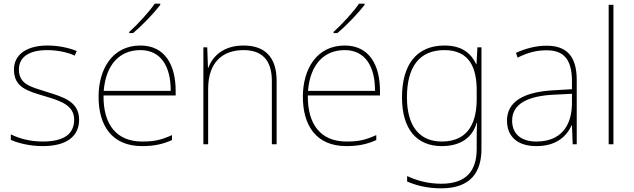

<svg xmlns="http://www.w3.org/2000/svg" viewBox="-20 -786 3452 1046"><path d="M411 -134C411 -235 321 -258 233 -286C152 -312 83 -325 83 -407C83 -478 142 -513 238 -513C291 -513 350 -501 387 -483L398 -508C356 -525 301 -538 238 -538C126 -538 56 -489 56 -407C56 -309 131 -290 224 -262C312 -236 384 -212 384 -134C384 -60 334 -15 213 -15C151 -15 92 -28 39 -54V-24C77 -7 140 10 213 10C345 10 411 -45 411 -134Z M853 -759V-766H823C794 -723 729 -652 684 -612V-606H705C758 -650 818 -714 853 -759ZM745 -538C591 -538 517 -408 517 -259C517 -104 588 10 754 10C818 10 866 0 917 -23V-50C855 -22 818 -15 754 -15C617 -15 542 -105 544 -266H937V-291C937 -430 880 -538 745 -538ZM745 -513C857 -513 911 -423 910 -291H545C557 -436 633 -513 745 -513Z M1307 -538C1195 -538 1138 -478 1115 -417H1113L1109 -528H1088V0H1114V-302C1114 -446 1192 -513 1307 -513C1404 -513 1461 -462 1461 -345V0H1487V-346C1487 -477 1421 -538 1307 -538Z M1966 -759V-766H1936C1907 -723 1842 -652 1797 -612V-606H1818C1871 -650 1931 -714 1966 -759ZM1858 -538C1704 -538 1630 -408 1630 -259C1630 -104 1701 10 1867 10C1931 10 1979 0 2030 -23V-50C1968 -22 1931 -15 1867 -15C1730 -15 1655 -105 1657 -266H2050V-291C2050 -430 1993 -538 1858 -538ZM1858 -513C1970 -513 2024 -423 2023 -291H1658C1670 -436 1746 -513 1858 -513Z M2401 -538C2247 -538 2170 -430 2170 -256C2170 -81 2251 10 2387 10C2486 10 2553 -34 2577 -117H2579C2577 -78 2577 -56 2577 -17V25C2577 140 2525 215 2384 215C2309 215 2246 196 2198 173V203C2246 223 2303 240 2384 240C2544 240 2603 152 2603 25V-528H2581L2576 -437H2574C2546 -495 2498 -538 2401 -538ZM2401 -513C2536 -513 2577 -419 2577 -294V-246C2577 -136 2543 -15 2387 -15C2265 -15 2197 -99 2197 -256C2197 -417 2261 -513 2401 -513Z M2958 -537C2899 -537 2844 -522 2791 -498L2800 -472C2857 -501 2905 -512 2958 -512C3051 -512 3096 -463 3096 -343V-300L2993 -294C2836 -285 2742 -234 2742 -129C2742 -45 2796 10 2902 10C3010 10 3066 -42 3094 -103H3096L3100 0H3122V-350C3122 -480 3067 -537 2958 -537ZM2995 -270 3096 -275V-220C3094 -99 3035 -15 2902 -15C2817 -15 2770 -58 2770 -129C2770 -222 2859 -263 2995 -270Z M3322 0V-760H3296V0Z"/></svg>

Font: Noto Kufi Arabic Thin
Style: Regular
Weight: 100
Designer: Monotype Design Team, David Williams, Khaled Hosny
Foundry: Google LLC
Version: Version 2.109